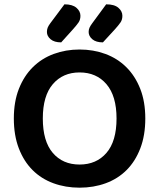

<svg xmlns="http://www.w3.org/2000/svg" viewBox="-20 -852 736 888"><path d="M652 -304Q652 -226 629 -166Q606 -106 565.5 -65.5Q525 -25 469 -4.5Q413 16 348 16Q283 16 227 -4.5Q171 -25 130.5 -65.5Q90 -106 67 -166Q44 -226 44 -304Q44 -382 67.5 -441.5Q91 -501 132 -541.5Q173 -582 228.5 -602.5Q284 -623 348 -623Q412 -623 467.5 -602.5Q523 -582 564 -541.5Q605 -501 628.5 -441.5Q652 -382 652 -304ZM519 -304Q519 -408 472.5 -462.5Q426 -517 348 -517Q271 -517 224.5 -463Q178 -409 178 -304Q178 -199 224 -145Q270 -91 348 -91Q426 -91 472.5 -145Q519 -199 519 -304ZM278 -832Q315 -832 333.5 -816Q352 -800 352 -779Q352 -761 343.5 -748.5Q335 -736 318 -717L263 -656Q231 -656 214 -670.5Q197 -685 197 -704Q197 -715 200.5 -724Q204 -733 213 -745ZM471 -832Q509 -832 527.5 -816Q546 -800 546 -779Q546 -761 537.5 -748.5Q529 -736 512 -717L456 -656Q424 -656 407 -670.5Q390 -685 390 -704Q390 -715 394 -724Q398 -733 407 -745Z"/></svg>

Font: Baloo Da 2 SemiBold
Style: Regular
Weight: 600
Designer: Noopur Datye, Sulekha Rajkumar and Ek Type
Foundry: Ek Type
Version: Version 1.640;hotconv 1.0.111;makeotfexe 2.5.65597; ttfautoh